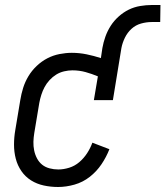

<svg xmlns="http://www.w3.org/2000/svg" viewBox="-20 -739 661 767"><path d="M212 8Q183 8 155 2Q127 -4 104 -18.5Q81 -33 65.5 -55.5Q50 -78 43 -105Q36 -132 36 -161Q36 -190 41 -219L61 -339Q65 -364 72.5 -388Q80 -412 93.5 -434.5Q107 -457 126.5 -475.5Q146 -494 169 -506Q192 -518 217.5 -523Q243 -528 267 -528Q297 -528 326 -522Q355 -516 383 -507L389 -547Q393 -570 401 -592.5Q409 -615 422 -635.5Q435 -656 454 -673Q473 -690 494.5 -700.5Q516 -711 540 -715Q564 -719 586 -719H621L620 -651H586Q565 -651 543.5 -645Q522 -639 505.5 -624Q489 -609 479 -588.5Q469 -568 465 -547L431 -339H355L371 -434Q347 -444 322 -451Q297 -458 269 -458Q253 -458 236 -454Q219 -450 204.5 -441Q190 -432 178 -419Q166 -406 158 -391Q150 -376 145 -360Q140 -344 137 -328L117 -208Q114 -190 113.5 -172.5Q113 -155 116.5 -138Q120 -121 128 -106Q136 -91 148.5 -81Q161 -71 178 -66.5Q195 -62 213 -62Q234 -62 256.5 -69Q279 -76 297 -91.5Q315 -107 328 -127Q341 -147 349 -169L417 -143Q405 -112 385.5 -83Q366 -54 338.5 -32.5Q311 -11 277.5 -1.5Q244 8 212 8Z"/></svg>

Font: Iosevka Curly Slab
Style: Italic
Weight: 400
Italic angle: -9°
Monospace: yes
Designer: Belleve Invis
Foundry: Belleve Invis
Version: Version 22.1.2; ttfautohint (v1.8.4)